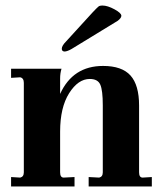

<svg xmlns="http://www.w3.org/2000/svg" viewBox="-20 -673 579 693"><path d="M20 0V-34L53 -32Q66 -35 66 -51V-374Q66 -391 53 -394L20 -392V-425H202Q197 -408 197 -390V-334Q243 -435 352 -435Q420 -435 451 -400.5Q482 -366 482 -292V-51Q482 -32 495 -32L528 -34V0H300V-34L338 -32Q351 -35 351 -51V-293Q351 -347 342 -367.5Q333 -388 304 -388Q262 -388 229.5 -336.5Q197 -285 197 -198V-51Q197 -32 210 -32L249 -34V0ZM214 -487Q203 -487 203 -497Q203 -508 219 -524L314 -628Q329 -644 335 -649Q339 -653 350 -653Q368 -653 393 -639.5Q418 -626 418 -616Q418 -608 405 -598L238 -496Q224 -488 214 -487Z"/></svg>

Font: UnnaBold
Style: Bold
Weight: 700
Designer: Jorge de Buen Unna
Foundry: Omnibus-Type
Version: Version 2.008;hotconv 1.0.109;makeotfexe 2.5.65596